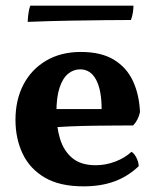

<svg xmlns="http://www.w3.org/2000/svg" viewBox="-20 -651 551 680"><path d="M275.5 9Q191.4 9 138.4 -22.2Q85.4 -53.4 60.1 -106.9Q34.8 -160.3 34.8 -226.4Q34.8 -297.2 62.9 -351.2Q91 -405.2 143.3 -436.1Q195.5 -467 266.3 -467Q338.1 -467 383.4 -439.5Q428.6 -412 451 -363.7Q473.3 -315.4 475.8 -253.7Q469.2 -224.9 451.4 -206.7Q426 -206.7 389.9 -206.4Q353.8 -206.2 312.4 -205.7Q271 -205.2 228.6 -203.4Q186.2 -201.6 147.8 -199.1V-264.7H339.9Q339.9 -331.8 320.4 -368.6Q300.8 -405.4 263.6 -405.4Q240.1 -405.4 221 -389.6Q201.9 -373.8 190.9 -340.2Q179.8 -306.6 179.8 -252.6Q179.8 -201.5 192.8 -158.9Q205.8 -116.4 236.3 -91.1Q266.7 -65.8 319.5 -65.8Q354.1 -65.8 388.2 -78.7Q422.3 -91.6 445.7 -113.4Q455.3 -107.8 463 -92.8Q470.8 -77.8 471.3 -62.5Q433.6 -26.4 385.7 -8.7Q337.8 9 275.5 9ZM78.2 -573.5Q78.2 -584.2 80.5 -601.8Q82.7 -619.4 87.2 -631H452.7Q452.7 -621 450.7 -607.1Q448.7 -593.3 443.7 -580.2Q408.9 -580.2 352.2 -579.6Q295.5 -579.1 225.4 -577.8Q155.4 -576.6 78.2 -573.5Z"/></svg>

Font: Vollkorn
Style: Regular
Weight: 400
Designer: Friedrich Althausen
Foundry: Friedrich Althausen
Version: Version 5.001